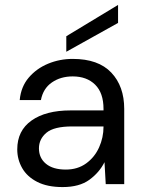

<svg xmlns="http://www.w3.org/2000/svg" viewBox="-20 -747 581 779"><path d="M234 12Q172 12 131 -9Q90 -30 70 -65Q50 -100 50 -141Q50 -217 108 -258Q166 -299 266 -299H400V-305Q400 -370 366 -403.5Q332 -437 275 -437Q226 -437 190.5 -412.5Q155 -388 146 -341H60Q65 -395 96.5 -432Q128 -469 175 -488.5Q222 -508 275 -508Q379 -508 431.5 -452.5Q484 -397 484 -305V0H409L404 -89Q383 -47 342.5 -17.5Q302 12 234 12ZM247 -59Q295 -59 329.5 -84Q364 -109 382 -149Q400 -189 400 -233V-234H273Q199 -234 168.5 -208.5Q138 -183 138 -145Q138 -106 166.5 -82.5Q195 -59 247 -59ZM249 -537V-600L459 -727V-654Z"/></svg>

Font: Firefly Display
Style: Regular
Weight: 400
Designer: Colophon Foundry, Jonny Pinhorn
Foundry: Colophon Foundry
Version: Version 1.200; ttfautohint (v1.8.3)